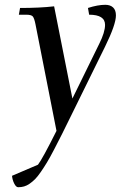

<svg xmlns="http://www.w3.org/2000/svg" viewBox="-20 -472 534 795"><path d="M29.8 255.9 137.2 210Q155.8 186 213.9 69.8L127 -371.1Q122.1 -396 116 -403.6Q109.9 -411.1 88.9 -411.1H58.1L63 -439Q144.5 -439 204.1 -445.8L279.8 -64L391.1 -291Q415 -338.9 415 -369.1Q415 -411.1 349.1 -411.1L344.2 -439Q384.8 -452.1 416 -452.1Q436.5 -452.1 448.2 -441.2Q460 -430.2 460 -408.2Q460 -370.6 415 -278.8L275.9 3.9Q252.4 51.8 236.6 83.5Q220.7 115.2 203.6 147.9Q186.5 180.7 174.6 200.4Q162.6 220.2 149.2 239.7Q135.7 259.3 125.2 269.8Q114.7 280.3 102.8 288.6Q90.8 296.9 79.6 300Q68.4 303.2 55.2 303.2Q46.4 303.2 38.8 287.8Q31.2 272.5 29.8 255.9Z"/></svg>

Font: Dihjauti S
Style: Bold Italic
Weight: 700
Italic angle: -9°
Designer: T. Christopher White
Version: Version 3.0.0